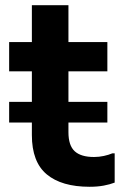

<svg xmlns="http://www.w3.org/2000/svg" viewBox="-20 -707 482 735"><path d="M323 8Q216 8 159 -39.5Q102 -87 102 -190V-238H15V-317H102V-434H15V-546H102V-687H242V-546H391V-434H242V-317H391V-238H242V-201Q242 -150 266 -128Q290 -106 340 -106Q359 -106 377.5 -110Q396 -114 410 -120H419V-8Q401 -1 377 3.5Q353 8 323 8Z"/></svg>

Font: Kufam SemiBold
Style: Regular
Weight: 600
Designer: Wael Morcos, Artur Schmal
Foundry: Original Type
Version: Version 1.300; ttfautohint (v1.8.3)